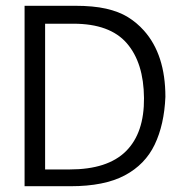

<svg xmlns="http://www.w3.org/2000/svg" viewBox="-20 -643 640 664"><path d="M65 1V-623H239Q303 -623 347 -613Q391 -603 422 -584Q453 -565 478 -537Q552 -454 552 -308Q548 -212 515 -143Q482 -74 411.5 -36.5Q341 1 224 1ZM136 -57H221Q352 -57 415.5 -120Q479 -183 478 -304Q477 -426 418.5 -493.5Q360 -561 234 -561H136Z"/></svg>

Font: Inconsolata Expanded
Style: Regular
Weight: 400
Width: 7
Monospace: yes
Designer: Raph Levien, Cyreal, Brenton Simpson
Foundry: Raph Levien, Cyreal, Google
Version: Version 3.000; ttfautohint (v1.8.2.53-6de2)